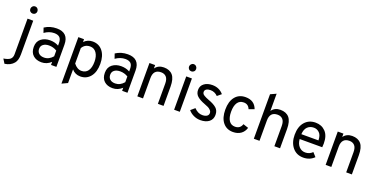

<svg xmlns="http://www.w3.org/2000/svg" viewBox="-71 -1637 5415 2766"><g transform="rotate(20 2636.5 -254.0)"><path d="M166.5 -619.5Q151 -604 128 -604Q105 -604 89 -619.5Q73 -635 73 -658Q73 -681 89 -697.5Q105 -714 128 -714Q151 -714 166.5 -697.5Q182 -681 182 -658Q182 -635 166.5 -619.5ZM-6 214 -47 148Q27 136 55.5 110Q84 84 84 36V-511H171V4Q171 97 133 142Q85 201 -6 214Z M630 0V-47Q567 12 485 12Q404 12 355.5 -32.5Q307 -77 307 -160Q307 -243 362 -286Q417 -329 498 -329Q572 -329 630 -296V-332Q630 -396 601.5 -421.5Q573 -447 519 -447Q442 -447 370 -396L345 -469Q427 -523 530 -523Q712 -523 712 -339V0ZM498 -65Q573 -65 630 -132V-220Q575 -254 510 -254Q457 -254 423 -230Q389 -206 389 -160Q389 -117 417.5 -91Q446 -65 498 -65Z M1081 12Q1001 12 950 -48V161L863 202V-511H950V-468Q1005 -523 1081 -523Q1178 -523 1235 -451Q1292 -379 1292 -256Q1292 -131 1234 -59.5Q1176 12 1081 12ZM1070 -69Q1134 -69 1168.5 -117.5Q1203 -166 1203 -256Q1203 -341 1167.5 -392Q1132 -443 1070 -443Q989 -443 950 -374V-138Q1003 -69 1070 -69Z M1720 0V-47Q1657 12 1575 12Q1494 12 1445.5 -32.5Q1397 -77 1397 -160Q1397 -243 1452 -286Q1507 -329 1588 -329Q1662 -329 1720 -296V-332Q1720 -396 1691.5 -421.5Q1663 -447 1609 -447Q1532 -447 1460 -396L1435 -469Q1517 -523 1620 -523Q1802 -523 1802 -339V0ZM1588 -65Q1663 -65 1720 -132V-220Q1665 -254 1600 -254Q1547 -254 1513 -230Q1479 -206 1479 -160Q1479 -117 1507.5 -91Q1536 -65 1588 -65Z M2268 0V-309Q2268 -378 2238.5 -410.5Q2209 -443 2158 -443Q2040 -443 2040 -311V0H1953V-511H2040V-459Q2087 -523 2172 -523Q2262 -523 2308.5 -468.5Q2355 -414 2355 -294V0Z M2506 -658Q2506 -681 2522 -697.5Q2538 -714 2560 -714Q2583 -714 2599 -697.5Q2615 -681 2615 -658Q2615 -635 2599 -619.5Q2583 -604 2560 -604Q2537 -604 2521.5 -620Q2506 -636 2506 -658ZM2517 0V-511H2604V0Z M2921 12Q2866 12 2816.5 -11.5Q2767 -35 2736 -74L2798 -127Q2855 -66 2923 -66Q2966 -66 2992 -82.5Q3018 -99 3018 -131Q3018 -155 2999 -174.5Q2980 -194 2960 -203.5Q2940 -213 2901 -228Q2823 -257 2783 -293Q2743 -329 2743 -388Q2743 -450 2791.5 -486.5Q2840 -523 2915 -523Q3022 -523 3087 -446L3027 -396Q2980 -445 2914 -445Q2875 -445 2852 -430Q2829 -415 2829 -388Q2829 -373 2836.5 -360.5Q2844 -348 2863.5 -337Q2883 -326 2894.5 -320.5Q2906 -315 2937 -303Q3018 -274 3060.5 -237Q3103 -200 3103 -133Q3103 -65 3054 -26.5Q3005 12 2921 12Z M3421 12Q3323 12 3266 -58.5Q3209 -129 3209 -255Q3209 -381 3266.5 -452Q3324 -523 3425 -523Q3561 -523 3604 -404L3522 -374Q3496 -442 3426 -442Q3362 -442 3330 -393Q3298 -344 3298 -255Q3298 -167 3330 -118.5Q3362 -70 3423 -70Q3503 -70 3527 -146L3608 -119Q3589 -56 3540.5 -22Q3492 12 3421 12Z M3739 0V-682L3826 -722V-458Q3873 -523 3958 -523Q4048 -523 4094.5 -468.5Q4141 -414 4141 -294V0H4054V-309Q4054 -378 4024.5 -410.5Q3995 -443 3944 -443Q3826 -443 3826 -311V0Z M4499 12Q4395 12 4333.5 -62.5Q4272 -137 4272 -256Q4272 -381 4334 -452Q4396 -523 4499 -523Q4591 -523 4650.5 -461.5Q4710 -400 4710 -280Q4710 -252 4707 -222H4361Q4366 -152 4404.5 -109.5Q4443 -67 4501 -67Q4565 -67 4611 -113L4664 -54Q4598 12 4499 12ZM4360 -296H4622Q4621 -375 4584.5 -410.5Q4548 -446 4499 -446Q4440 -446 4402 -408.5Q4364 -371 4360 -296Z M5155 0V-309Q5155 -378 5125.5 -410.5Q5096 -443 5045 -443Q4927 -443 4927 -311V0H4840V-511H4927V-459Q4974 -523 5059 -523Q5149 -523 5195.5 -468.5Q5242 -414 5242 -294V0Z"/></g></svg>

Font: Overpass
Style: Regular
Weight: 400
Designer: Delve Withrington, Thomas Jockin
Foundry: Delve Fonts
Version: Version 3.000;DELV;Overpass